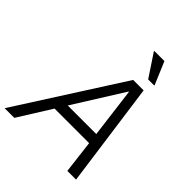

<svg xmlns="http://www.w3.org/2000/svg" viewBox="-301 -1030 1169 1169"><g transform="rotate(45 283.0 -445.5)"><path d="M-57.5 0 374.2 -675H464.2L557.5 0H482.5L456.7 -213.3H159.2L25.8 0ZM202.5 -283.3H448.3L407.5 -605H404.2ZM436.7 -741.7 340 -887.5 340.8 -890.8H427.5L489.2 -745L488.3 -741.7Z"/></g></svg>

Font: Funnel Sans Light Light
Style: Italic
Weight: 300
Italic angle: -14.036°
Version: Version 1.000